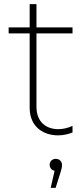

<svg xmlns="http://www.w3.org/2000/svg" viewBox="-20 -652 395 932"><path d="M332 -9V-41C311 -31 286 -25 263 -25C208 -25 157 -56 157 -134V-490H332V-519H157V-632H124V-519H22V-490H124V-129C124 -35 192 5 262 5C286 5 310 0 332 -9ZM226 260H250L274 184C278 171 281 160 281 148C281 134 270 119 251 119C233 119 221 132 221 148C221 162 231 175 245 177Z"/></svg>

Font: Chess Sans ExtraLight
Style: Regular
Weight: 275
Designer: Wolf Bōese
Foundry: Wolf Bōese
Version: Version 7.223;Glyphs 3.3 (3306)